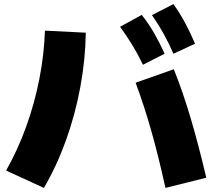

<svg xmlns="http://www.w3.org/2000/svg" viewBox="-20 -875 1040 940"><path d="M790 45Q756 -110 720.5 -235Q685 -360 644 -470L831 -536Q875 -426 913 -298Q951 -170 990 -5ZM10 -40Q67 -141 108 -254.5Q149 -368 172.5 -487.5Q196 -607 200 -725L400 -715Q398 -582 373 -447.5Q348 -313 303 -188Q258 -63 195 45ZM680 -558Q655 -610 628 -654Q601 -698 568 -744L674 -802Q708 -759 734.5 -713Q761 -667 786 -612ZM829 -612Q806 -665 781 -710Q756 -755 724 -801L829 -855Q861 -810 886 -763.5Q911 -717 935 -661Z"/></svg>

Font: M PLUS 1 Thin Black
Style: Regular
Weight: 900
Version: Version 1.001